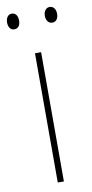

<svg xmlns="http://www.w3.org/2000/svg" viewBox="-94 -736 369 771"><g transform="rotate(-10 90.0 -350.0)"><path d="M-12 -668C-12 -651 -4 -636 12 -636C29 -636 37 -649 37 -668C37 -686 29 -700 12 -700C-4 -700 -12 -684 -12 -668ZM142 -668C142 -651 151 -636 167 -636C184 -636 192 -650 192 -668C192 -686 183 -700 167 -700C151 -700 142 -685 142 -668ZM102 0V-527H77V0Z"/></g></svg>

Font: Noto Sans Arabic UI Cn Th
Style: Regular
Weight: 100
Width: 3
Designer: Monotype Design Team, Nadine Chahine and Nizar Qandah
Foundry: Monotype Imaging Inc.
Version: Version 2.010